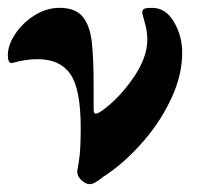

<svg xmlns="http://www.w3.org/2000/svg" viewBox="-22 -456 505 490"><path d="M175 -18Q175 -20 179.5 -46Q184 -72 184 -130Q184 -229 157.5 -267Q131 -305 74 -305Q44 -305 12 -296L8 -295Q-2 -295 -2 -315Q-2 -341 17 -369.5Q36 -398 66.5 -417Q97 -436 130 -436Q170 -436 188.5 -414Q207 -392 212 -351Q217 -310 217 -232V-177Q217 -166 222 -166Q228 -166 239 -174Q282 -205 318 -257Q354 -309 354 -355Q354 -376 347.5 -398.5Q341 -421 341 -424Q341 -431 346 -433.5Q351 -436 366 -436Q401 -436 422 -400Q443 -364 443 -322Q443 -265 416 -206.5Q389 -148 347 -99Q305 -50 262 -19Q246 -7 243 -6Q232 3 223 8.5Q214 14 207 14Q197 14 186 4Q175 -6 175 -18Z"/></svg>

Font: EB Garamond ExtraBold
Style: Regular
Weight: 800
Designer: Georg Duffner and Octavio Pardo
Foundry: Georg Duffner
Version: Version 1.000